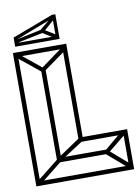

<svg xmlns="http://www.w3.org/2000/svg" viewBox="-84 -794 622 851"><g transform="rotate(-10 227.5 -368.5)"><path d="M23 0 10 -13 122 -102 135 -89ZM10 0V-600H30V0ZM120 -97V-511H140V-97ZM122 -496 10 -587 23 -600 135 -509ZM230 -160V-588H250V-160ZM20 0V-20H443V0ZM141 -95 126 -106 236 -180 249 -165ZM126 -87V-107H350V-87ZM236 -160V-180H440V-160ZM429 -9 329 -95 345 -107 443 -22ZM347 -87 330 -96 430 -180 443 -165ZM430 0V-180H450V0ZM20 -600H250V-580H20ZM236 -593 247 -577 134 -496 121 -509ZM25 -626V-641H219V-626ZM217 -626 152 -666 160 -680 225 -640ZM25 -626V-665H45V-626ZM32 -640V-655L149 -680L163 -667ZM210 -626V-737H225V-626ZM25 -651V-667L210 -737L225 -728ZM158 -666 149 -680 215 -735 225 -725Z"/></g></svg>

Font: Octagon Variable
Style: Regular
Weight: 400
Designer: Alexander Royter, Emma Schmalisch, Felix Willnauer, Friederike Temme, Greta Wachholz, Jason Tsiakas, Julia Baskal, Julia
Foundry: Type Design @ HAW Hamburg
Version: Version 1.000